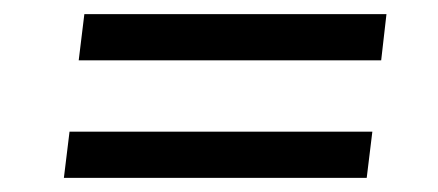

<svg xmlns="http://www.w3.org/2000/svg" viewBox="-20 -473 620 272"><path d="M78.5 -286.5H507.5L499.5 -221H70.5ZM99.5 -453H527.5L520 -387.5H91.5Z"/></svg>

Font: LatoHex
Style: Italic
Weight: 400
Italic angle: -7°
Designer: Lukasz Dziedzic
Foundry: tyPoland Lukasz Dziedzic
Version: Version 1.104; Western+Polish opensource